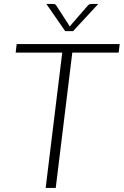

<svg xmlns="http://www.w3.org/2000/svg" viewBox="-20 -924 608 944"><path d="M57 0ZM568.5 -707.5 563.5 -665.5H335.5L254 0H204.5L286 -665.5H57L62 -707.5ZM208 -904.5H240.5Q244 -904.5 248.8 -903.5Q253.5 -902.5 256.5 -897L320 -799L323 -793.5Q324 -795 325 -796.2Q326 -797.5 327 -799L412 -897Q417 -902.5 421.8 -903.5Q426.5 -904.5 430.5 -904.5H463L339.5 -771H300.5Z"/></svg>

Font: Lato Light
Style: Italic
Weight: 300
Italic angle: -7°
Designer: Lukasz Dziedzic
Foundry: tyPoland Lukasz Dziedzic
Version: Version 2.007; 2014-02-27